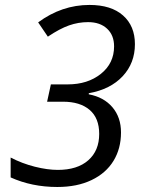

<svg xmlns="http://www.w3.org/2000/svg" viewBox="-20 -744 591 774"><path d="M523.9 -565.9Q523.9 -489.7 474.6 -436.8Q425.3 -383.8 337.9 -368.2V-363.8Q398.4 -352.5 433.1 -311.8Q467.8 -271 467.8 -210Q467.8 -145 437.5 -95.5Q407.2 -45.9 349.1 -18.1Q291 9.8 210.9 9.8Q108.4 9.8 22.9 -28.8V-108.9Q68.8 -85 120.1 -72Q171.4 -59.1 212.9 -59.1Q292 -59.1 335.9 -97.9Q379.9 -136.7 379.9 -204.1Q379.9 -268.1 341.3 -301Q302.7 -334 233.9 -334H169.9L185.1 -403.8H252.9Q333.5 -403.8 386.7 -446.3Q439.9 -488.8 439.9 -557.1Q439.9 -602.1 411.6 -628.4Q383.3 -654.8 335 -654.8Q295.9 -654.8 258.3 -641.6Q220.7 -628.4 172.9 -596.2L133.8 -653.8Q229 -724.1 340.8 -724.1Q428.2 -724.1 476.1 -681.6Q523.9 -639.2 523.9 -565.9Z"/></svg>

Font: CAA NEO Sans
Style: Italic
Weight: 400
Italic angle: -12°
Version: Version 1.10